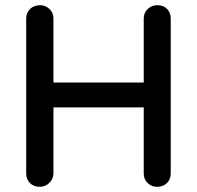

<svg xmlns="http://www.w3.org/2000/svg" viewBox="-20 -720 759 740"><path d="M135 -700Q155 -700 170.5 -685.5Q186 -671 186 -649V-51Q185 -29 169.5 -14.5Q154 0 133 0Q110 0 95.5 -14.5Q81 -29 81 -51V-649Q81 -671 96 -685.5Q111 -700 135 -700ZM586 -700Q610 -700 624 -685.5Q638 -671 638 -649V-51Q638 -29 623.5 -14.5Q609 0 585 0Q564 0 549 -14.5Q534 -29 534 -51V-649Q534 -671 549.5 -685.5Q565 -700 586 -700ZM131 -402H587L586 -306H130Z"/></svg>

Font: Quicksand Light SemiBold
Style: Regular
Weight: 600
Version: Version 3.006